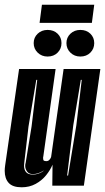

<svg xmlns="http://www.w3.org/2000/svg" viewBox="-20 -788 446 815"><path d="M72 7Q34 7 17 -11.5Q0 -30 0 -63Q0 -68 0.5 -74Q1 -80 2 -87L61 -495H216L164 -125Q163 -122 163 -120Q163 -118 163 -116Q163 -108 166.5 -106Q170 -104 177 -104Q185 -104 190.5 -110.5Q196 -117 197 -122L250 -495H406L336 0H202L203 -89Q194 -67 176 -44.5Q158 -22 131.5 -7.5Q105 7 72 7ZM119 -47Q144 -47 164 -62L165 -64Q143 -49 119 -49Q103 -49 95 -60Q87 -71 87 -84Q87 -88 87.5 -91Q88 -94 89 -97L114 -251L138 -449H134L101 -251L83 -97Q83 -94 82.5 -91Q82 -88 82 -86Q82 -47 119 -47ZM265 -43H269L304 -256L327 -449H323L291 -256ZM182 -548Q157 -548 140 -564.5Q123 -581 123 -605Q123 -629 140 -645Q157 -661 182 -661Q208 -661 224.5 -645Q241 -629 241 -605Q241 -581 224.5 -564.5Q208 -548 182 -548ZM321 -548Q296 -548 279 -564.5Q262 -581 262 -605Q262 -629 279 -645Q296 -661 321 -661Q347 -661 363.5 -645Q380 -629 380 -605Q380 -581 363.5 -564.5Q347 -548 321 -548ZM148 -691 158 -768H380L370 -691Z"/></svg>

Font: Alumni Sans Inline One
Style: Italic
Weight: 400
Italic angle: -8°
Designer: Robert E. Leuschke
Foundry: Robert E. Leuschke
Version: Version 1.100; ttfautohint (v1.8.3)